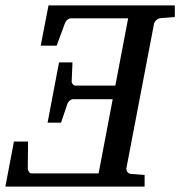

<svg xmlns="http://www.w3.org/2000/svg" viewBox="-37 -691 667 711"><path d="M610.4 -670.9V-627.9L559.1 -624Q548.3 -623 541.5 -616.2Q534.7 -609.4 533.2 -602.1L431.2 -68.8Q430.2 -61.5 434.3 -54.7Q438.5 -47.9 449.2 -46.9L498.5 -43V0H-17.1L14.6 -167H66.9L65.9 -67.9Q65.4 -62.5 69.6 -55.7Q73.7 -48.8 80.1 -48.8H328.1L380.4 -323.7H233.4Q230.5 -323.7 226.8 -322Q223.1 -320.3 220.2 -317.6Q217.3 -314.9 215.1 -311.8Q212.9 -308.6 212.4 -305.7L189 -236.8H139.2L181.6 -460H231.4L228.5 -391.1Q227.5 -385.7 231.9 -379.9Q236.3 -374 243.2 -374H390.1L437.5 -623H225.1Q218.3 -623 211.9 -617.2Q205.6 -611.3 203.1 -604L172.9 -522H113.8L142.6 -670.9Z"/></svg>

Font: Charis SIL
Style: Italic
Weight: 400
Italic angle: -11°
Foundry: SIL International
Version: Version 4.112